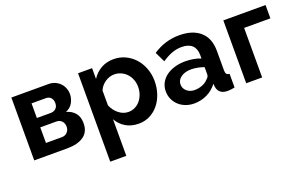

<svg xmlns="http://www.w3.org/2000/svg" viewBox="-87 -912 2373 1504"><g transform="rotate(-20 1099.5 -160.0)"><path d="M374 -524Q403 -524 427 -513.5Q451 -503 468.5 -485Q486 -467 495.5 -443Q505 -419 505 -392Q505 -358 487 -323.5Q469 -289 428 -272Q474 -259 500.5 -227.5Q527 -196 527 -142Q527 -70 477 -35Q427 0 339 0H64V-524ZM311 -305Q339 -305 356 -321Q373 -337 373 -367Q373 -392 358.5 -409.5Q344 -427 315 -427H197V-305ZM329 -97Q358 -97 375.5 -116Q393 -135 393 -162Q393 -190 376 -208.5Q359 -227 330 -227H197V-97Z M934 10Q872 10 826 -17.5Q780 -45 754 -92V213H620V-524H737V-434Q766 -480 812 -506.5Q858 -533 918 -533Q971 -533 1016 -511.5Q1061 -490 1093.5 -453.5Q1126 -417 1144.5 -367.5Q1163 -318 1163 -263Q1163 -206 1146 -156Q1129 -106 1098.5 -69Q1068 -32 1026 -11Q984 10 934 10ZM889 -104Q919 -104 944.5 -117Q970 -130 988 -152Q1006 -174 1016 -203Q1026 -232 1026 -263Q1026 -296 1015 -324.5Q1004 -353 984.5 -374Q965 -395 938.5 -407Q912 -419 881 -419Q862 -419 842 -412.5Q822 -406 805 -394Q788 -382 774.5 -366Q761 -350 754 -331V-208Q772 -163 809 -133.5Q846 -104 889 -104Z M1396 10Q1358 10 1325 -2.5Q1292 -15 1268 -37.5Q1244 -60 1230.5 -90Q1217 -120 1217 -156Q1217 -193 1233.5 -224.5Q1250 -256 1279.5 -278Q1309 -300 1350 -312.5Q1391 -325 1440 -325Q1475 -325 1508.5 -319Q1542 -313 1568 -302V-332Q1568 -384 1538.5 -412Q1509 -440 1451 -440Q1409 -440 1369 -425Q1329 -410 1287 -381L1246 -466Q1347 -533 1464 -533Q1577 -533 1639.5 -477.5Q1702 -422 1702 -317V-154Q1702 -133 1709.5 -124Q1717 -115 1734 -114V0Q1700 7 1675 7Q1637 7 1616.5 -10Q1596 -27 1591 -55L1588 -84Q1553 -38 1503 -14Q1453 10 1396 10ZM1434 -88Q1468 -88 1498.5 -100Q1529 -112 1546 -132Q1568 -149 1568 -170V-230Q1544 -239 1516 -244.5Q1488 -250 1462 -250Q1410 -250 1377 -226.5Q1344 -203 1344 -167Q1344 -133 1370 -110.5Q1396 -88 1434 -88Z M2183 -413H1964V0H1831V-524H2183Z"/></g></svg>

Font: Oxford Sans
Style: Bold
Weight: 700
Designer: Matt McInerney, Pablo Impallari, Rodrigo Fuenzalida
Foundry: Matt McInerney, Pablo Impallari, Rodrigo Fuenzalida
Version: Version 3.000g; ttfautohint (v1.5) -l 8 -r 28 -G 28 -x 14 -D